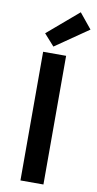

<svg xmlns="http://www.w3.org/2000/svg" viewBox="-107 -1041 550 1086"><g transform="rotate(10 168.0 -498.0)"><path d="M94 0V-739H226V0ZM146 -778 87 -844 265 -996 336 -909Z"/></g></svg>

Font: Noto Sans KR Thin SemiBold
Style: Regular
Weight: 600
Version: Version 2.004-H2;hotconv 1.0.118;makeotfexe 2.5.65603